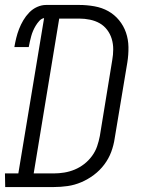

<svg xmlns="http://www.w3.org/2000/svg" viewBox="-50 -755 570 775"><path d="M-29 0 -30 -55H24L128 -682Q117 -680 108.5 -670.5Q100 -661 94 -651Q88 -641 83.5 -630.5Q79 -620 76 -609Q73 -598 70.5 -587Q68 -576 66 -565H8Q11 -583 15.5 -601.5Q20 -620 27 -638Q34 -656 44 -673Q54 -690 68 -704.5Q82 -719 100 -727Q118 -735 136 -735H270Q301 -735 331.5 -729.5Q362 -724 387 -710Q412 -696 430.5 -673.5Q449 -651 458.5 -623.5Q468 -596 468.5 -565Q469 -534 464 -503L413 -197Q409 -169 399 -142Q389 -115 371 -91Q353 -67 329 -49Q305 -31 278 -19.5Q251 -8 223 -4Q195 0 167 0ZM86 -55H167Q188 -55 209.5 -58.5Q231 -62 251.5 -70.5Q272 -79 290 -93Q308 -107 321.5 -125.5Q335 -144 342 -164.5Q349 -185 353 -206L403 -512Q407 -534 407 -556Q407 -578 401 -598Q395 -618 382.5 -634.5Q370 -651 352.5 -661Q335 -671 313.5 -675.5Q292 -680 270 -680H189Z"/></svg>

Font: Iosevka Curly Slab Light
Style: Italic
Weight: 300
Italic angle: -9°
Monospace: yes
Designer: Belleve Invis
Foundry: Belleve Invis
Version: Version 22.1.2; ttfautohint (v1.8.4)